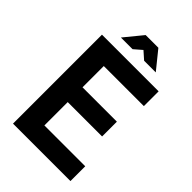

<svg xmlns="http://www.w3.org/2000/svg" viewBox="-250 -950 1047 1047"><g transform="rotate(45 273.5 -426.5)"><path d="M60 0V-686H497V-572H188V-408H453V-294H188V-114H503V0ZM144 -748 230 -853H328L413 -748H323L279 -787L234 -748Z"/></g></svg>

Font: Archivo Narrow
Style: Bold
Weight: 700
Designer: Hector Gatti
Foundry: Omnibus-Type
Version: Version 3.002